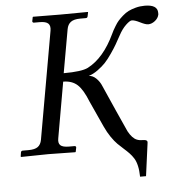

<svg xmlns="http://www.w3.org/2000/svg" viewBox="-55 -703 826 896"><g transform="rotate(-5 358.0 -255.5)"><path d="M594.2 -27.8Q613.8 -27.8 613.8 -17.1Q613.8 -14.6 613.3 -11.7Q612.8 -8.8 612.8 -7.8L592.8 141.1H564.9Q564.5 112.3 559.6 90.6Q554.7 68.8 545.7 54.4Q536.6 40 525.6 28.6Q514.6 17.1 500.7 4.9Q486.8 -7.3 473.1 -20.8Q459.5 -34.2 444.1 -56.6Q428.7 -79.1 416 -106.9L360.8 -228Q337.9 -286.1 312.5 -309.1Q287.1 -332 246.1 -332L200.2 -70.8Q195.8 -48.3 206.5 -38.1Q217.3 -27.8 247.1 -27.8H272.9Q276.4 -27.8 278.3 -25.6Q280.3 -23.4 279.8 -20L275.9 -1L273.9 1Q188 -1 147.9 -1L20 1L18.1 -1L21 -20Q22.5 -27.8 29.8 -27.8H57.1Q86.9 -27.8 101.1 -38.3Q115.2 -48.8 119.1 -70.8L208 -574.2Q211.9 -597.2 200.9 -607.7Q189.9 -618.2 161.1 -618.2H133.8Q130.9 -618.2 128.7 -620.4Q126.5 -622.6 127 -626L130.9 -645L132.8 -646Q219.7 -645 258.8 -645L388.2 -646L390.1 -645L386.2 -626Q384.8 -618.2 377 -618.2H351.1Q321.3 -618.2 306.6 -607.2Q292 -596.2 288.1 -574.2L252 -371.1Q336.4 -371.1 366.2 -386.2Q441.9 -425.3 493.2 -534.2Q498.5 -545.4 501 -550Q503.4 -554.7 512.5 -569.6Q521.5 -584.5 529.1 -593Q536.6 -601.6 550.8 -614.3Q564.9 -627 579.1 -634Q593.3 -641.1 613.5 -646.5Q633.8 -651.9 655.8 -651.9Q715.8 -651.9 715.8 -613.8V-606Q712.4 -588.4 696.8 -576.2Q681.2 -564 665 -564Q652.3 -564 627.9 -576.4Q603.5 -588.9 589.8 -588.9Q580.6 -588.9 561.8 -571Q543 -553.2 526.9 -522.9Q513.2 -498 504.9 -483.4Q496.6 -468.8 479.2 -443.4Q461.9 -418 447 -402.1Q432.1 -386.2 410.6 -370.6Q389.2 -355 367.2 -348.1Q385.3 -348.1 401.6 -332.5Q418 -316.9 426.8 -294.9L480 -174.8Q519 -86.9 524.9 -75.2Q543.5 -41 564.9 -32.7Q576.7 -27.8 594.2 -27.8Z"/></g></svg>

Font: Common Serif
Style: Bold Italic
Weight: 700
Italic angle: -12°
Designer: Philipp H. Poll, Khaled Hosny
Foundry: Stefan Peev, Context Ltd.
Version: Version 1.026